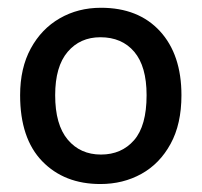

<svg xmlns="http://www.w3.org/2000/svg" viewBox="-20 -762 506 482"><path d="M232 -300Q141.5 -300 86 -357.2Q30.5 -414.5 30.5 -523Q30.5 -591 57.2 -640.2Q84 -689.5 130 -716Q176 -742.5 233.5 -742.5Q327.5 -742.5 381.5 -683.8Q435.5 -625 435.5 -523Q435.5 -450.5 408.2 -400.8Q381 -351 335 -325.5Q289 -300 232 -300ZM233.5 -374Q285 -374 316.5 -410Q348 -446 348 -523Q348 -595.5 317 -632Q286 -668.5 232 -668.5Q181 -668.5 149.8 -631.8Q118.5 -595 118.5 -523Q118.5 -449 150 -411.5Q181.5 -374 233.5 -374Z"/></svg>

Font: Spline Sans
Style: Regular
Weight: 400
Designer: Eben Sorkin, Mirko Velimirovic
Foundry: Sorkin Type
Version: Version 1.001